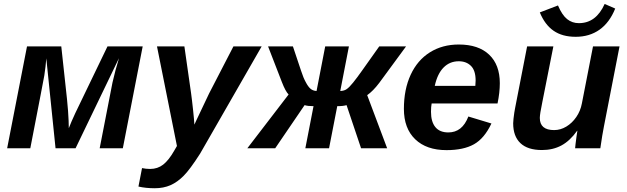

<svg xmlns="http://www.w3.org/2000/svg" viewBox="-20 -769 3251 996"><path d="M210 -377.9Q208.5 -368.2 190.2 -273.7Q171.9 -179.2 137.2 0H17.1L120.1 -528.3H297.9L327.6 -254.4Q331.1 -221.7 333 -193.8Q335 -166 335.9 -143.6Q336.9 -121.1 336.9 -104Q348.6 -134.8 370.6 -182.1L537.6 -528.3H720.2L617.2 0H497.1L563.5 -340.8Q570.8 -373.5 579.3 -405Q587.9 -436.5 597.2 -467.3L372.1 0H268.1L220.2 -466.3Q219.2 -449.7 216.1 -423.6Q212.9 -397.5 210 -377.9Z M782.7 207.5Q735.8 207.5 698.2 198.7L716.8 103Q736.8 107.4 759.3 107.4Q797.4 107.4 826.4 85Q855.5 62.5 884.3 11.7L897.9 -11.7L794.4 -528.3H936.5L971.2 -285.6Q973.1 -271 976.1 -247.1Q979 -223.1 981.7 -197.5Q984.4 -171.9 986.3 -151.1Q988.3 -130.4 988.3 -122.6Q990.7 -127.4 992.7 -131.8Q994.6 -136.2 996.6 -140.6L1064.5 -283.7L1190.9 -528.3H1337.4L1018.1 27.8Q965.3 110.4 933.1 142.6Q900.4 175.8 864.3 191.7Q828.1 207.5 782.7 207.5Z M1606.4 -218.3Q1576.2 -218.3 1560.1 -223.6L1407.7 0H1263.2L1477.1 -278.8Q1460.9 -294.9 1441.9 -344.2L1370.6 -528.3H1499.5L1541.5 -402.8Q1553.7 -364.7 1566.4 -342.3Q1578.1 -319.8 1590.3 -309.1Q1602.5 -298.3 1622.1 -296.9L1667 -528.3H1790L1745.1 -296.9Q1755.9 -297.4 1763.9 -299.8Q1772 -302.2 1778.3 -306.6Q1792 -315.9 1812 -340.8Q1832 -365.7 1856.9 -400.9L1947.3 -528.3H2086.4L1947.3 -338.9Q1915.5 -296.9 1884.8 -275.4L1988.3 0H1853L1777.8 -223.6Q1770 -221.2 1757.8 -219.7Q1745.6 -218.3 1729.5 -218.3L1687 0H1564Z M2219.2 -232.4Q2215.8 -215.3 2215.8 -189Q2215.8 -137.2 2238.5 -109.6Q2261.2 -82 2305.7 -82Q2341.8 -82 2367.7 -102.5Q2393.6 -123 2409.7 -164.6L2529.3 -128.4Q2492.7 -50.8 2438.5 -20.5Q2384.3 9.8 2296.4 9.8Q2192.4 9.8 2133.8 -46.6Q2075.2 -103 2075.2 -204.1Q2075.2 -305.2 2110.4 -381.3Q2145.5 -457 2210.2 -497.6Q2274.9 -538.1 2359.9 -538.1Q2461.9 -538.1 2517.3 -485.6Q2572.8 -433.1 2572.8 -337.4Q2572.8 -289.1 2561 -232.4ZM2235.4 -323.7H2445.8L2447.3 -351.1Q2447.3 -403.3 2423.1 -427.2Q2398.9 -451.2 2359.9 -451.2Q2313 -451.2 2281 -418.7Q2249 -386.2 2235.4 -323.7Z M2973.6 -90.3Q2936.5 -38.1 2892.3 -14.4Q2848.1 9.3 2791.5 9.3Q2717.3 9.3 2679.7 -26.4Q2642.1 -62 2642.1 -129.4Q2642.1 -137.7 2643.8 -153.1Q2645.5 -168.5 2647.9 -184.6Q2650.4 -200.7 2652.3 -209.5L2714.4 -528.3H2850.6L2793 -237.8Q2780.3 -176.8 2780.3 -157.2Q2780.3 -94.2 2854.5 -94.2Q2887.7 -94.2 2917.7 -112.3Q2947.8 -130.4 2969.5 -161.9Q2991.2 -193.4 2998.5 -232.4L3056.2 -528.3H3193.8L3112.8 -112.8Q3108.9 -93.3 3104.2 -65.2Q3099.6 -37.1 3094.2 0H2963.4Q2963.4 -2.9 2965.6 -21.7Q2967.8 -40.5 2970.7 -61.3Q2973.6 -82 2975.1 -90.3ZM2966.3 -578.1Q2897 -578.1 2851.8 -609.4Q2806.6 -640.6 2780.3 -704.6L2874.5 -740.7Q2896 -690.4 2922.1 -669.7Q2948.2 -648.9 2982.9 -648.9Q3027.8 -648.9 3061 -673.8Q3094.2 -698.7 3116.7 -748.5L3171.4 -724.6Q3142.1 -651.9 3090.1 -615Q3038.1 -578.1 2966.3 -578.1Z"/></svg>

Font: Arimo
Style: Italic
Weight: 400
Italic angle: -12°
Designer: Steve Matteson
Foundry: Monotype Imaging Inc.
Version: Version 1.33